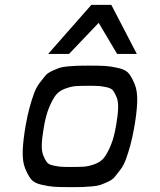

<svg xmlns="http://www.w3.org/2000/svg" viewBox="-20 -770 658 790"><path d="M178 -548 356 -750H438L543 -548H462L386 -676L264 -548ZM271 0Q226 0 203.5 -1.5Q181 -3 150.5 -10Q120 -17 107.5 -33Q95 -49 83.5 -77Q72 -105 73.5 -149.5Q75 -194 86 -256Q93 -296 102 -328.5Q111 -361 120 -385.5Q129 -410 142.5 -428Q156 -446 166 -458Q176 -470 195 -478.5Q214 -487 225.5 -491Q237 -495 261 -497Q285 -499 299 -499.5Q313 -500 342 -500Q345 -500 347 -500Q392 -500 414.5 -498.5Q437 -497 467.5 -490Q498 -483 510.5 -467Q523 -451 534.5 -423Q546 -395 544.5 -350.5Q543 -306 532 -244Q525 -204 516 -171.5Q507 -139 498 -114.5Q489 -90 475.5 -72Q462 -54 452 -42Q442 -30 423 -21.5Q404 -13 392.5 -9Q381 -5 357 -3Q333 -1 319 -0.5Q305 0 276 0Q273 0 271 0ZM275 -83Q310 -83 328 -84.5Q346 -86 370.5 -95Q395 -104 408.5 -121.5Q422 -139 436 -172.5Q450 -206 458 -256Q465 -296 466 -324Q467 -352 460 -369.5Q453 -387 445.5 -397Q438 -407 419 -411Q400 -415 387.5 -416Q375 -417 348 -417Q345 -417 343 -417Q308 -417 290 -415.5Q272 -414 247.5 -405Q223 -396 209.5 -378.5Q196 -361 182 -327.5Q168 -294 160 -244Q153 -204 152 -176Q151 -148 158 -130.5Q165 -113 172.5 -103Q180 -93 199 -89Q218 -85 230.5 -84Q243 -83 270 -83Q273 -83 275 -83Z"/></svg>

Font: Hermit LightItalic
Style: Regular
Weight: 300
Italic angle: -10°
Designer: Pablo Caro
Version: Version 2.000;PS 002.000;hotconv 1.0.88;makeotf.lib2.5.64775